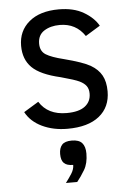

<svg xmlns="http://www.w3.org/2000/svg" viewBox="-55 -568 594 869"><g transform="rotate(-5 242.0 -134.0)"><path d="M433.1 -138.2Q433.1 -66.4 382.3 -25.6Q331.5 15.1 237.8 15.1Q173.8 15.1 123 -9Q72.3 -33.2 48.8 -77.1L116.2 -118.2Q154.8 -56.2 240.2 -56.2Q295.9 -56.2 323.5 -77.4Q351.1 -98.6 351.1 -134.8Q351.1 -156.2 341.3 -169.7Q331.5 -183.1 311 -193.1Q290.5 -203.1 227.1 -220.2Q135.7 -241.2 98.4 -278.3Q61 -315.4 61 -377Q61 -444.8 109.9 -485.8Q158.7 -526.9 245.1 -526.9Q312 -526.9 357.4 -500.5Q402.8 -474.1 423.8 -437L356.9 -396Q316.9 -456.1 243.2 -456.1Q201.2 -456.1 172.1 -437.5Q143.1 -418.9 143.1 -379.9Q143.1 -345.2 168.5 -329.6Q193.8 -314 248 -300.8Q335 -278.3 368.2 -258.8Q401.4 -239.3 417.2 -210.7Q433.1 -182.1 433.1 -138.2ZM209 258.8Q223.1 240.2 236.1 220.2Q249 200.2 249 180.2Q220.2 180.2 207.3 167.5Q194.3 154.8 194.3 126Q194.3 99.1 207.3 84.5Q220.2 69.8 252 69.8Q284.2 69.8 298.6 85.9Q313 102.1 313 133.8Q313 178.2 295.7 207.5Q278.3 236.8 260.3 258.8Z"/></g></svg>

Font: Lorenzo Sans
Style: Regular
Weight: 400
Foundry: Intel Corporation
Version: Version 1.00; ttfautohint (v1.5)